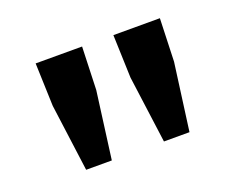

<svg xmlns="http://www.w3.org/2000/svg" viewBox="-69 -892 712 580"><g transform="rotate(-20 287.0 -602.0)"><path d="M120.8 -425.3 92 -641.4 87.3 -779.4H236.6L231.9 -641.4L203.3 -425.3ZM370.9 -425.3 341.9 -641.4 337.2 -779.4H486.7L482 -641.4L453 -425.3Z"/></g></svg>

Font: Noto Sans JP
Style: Regular
Weight: 100
Designer: Ryoko NISHIZUKA 西塚涼子 (kana, bopomofo & ideographs); Paul D. Hunt (Latin, Greek & Cyrillic); Sandoll Communications 산돌커뮤니
Foundry: Adobe
Version: Version 2.004;hotconv 1.0.118;makeotfexe 2.5.65603